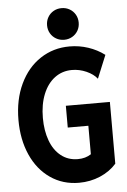

<svg xmlns="http://www.w3.org/2000/svg" viewBox="-62 -981 685 1033"><g transform="rotate(-5 281.0 -465.0)"><path d="M287.6 -411.1H525.4V-77.6Q490.2 -37.6 437 -14.9Q383.8 7.8 322.8 7.8Q235.4 7.8 168 -38.8Q100.6 -85.4 63.7 -168.2Q26.9 -251 26.9 -356.4Q26.9 -466.3 66.9 -550.8Q106.9 -635.3 177 -681.4Q247.1 -727.5 335 -727.5Q386.7 -727.5 435.3 -711.4Q483.9 -695.3 523.4 -665.5L472.2 -541Q452.6 -566.4 414.8 -583.3Q377 -600.1 336.4 -600.1Q284.2 -600.1 243.9 -570.1Q203.6 -540 181.2 -484.9Q158.7 -429.7 158.7 -356Q158.7 -287.6 178.5 -233.9Q198.2 -180.2 236.6 -149.9Q274.9 -119.6 327.6 -119.6Q369.1 -119.6 398.9 -139.6V-293.5H287.6ZM224.6 -851.1Q224.6 -875 235.8 -894.5Q247.1 -914.1 266.6 -925.3Q286.1 -936.5 310.1 -936.5Q334 -936.5 353.5 -925.3Q373 -914.1 384.3 -894.5Q395.5 -875 395.5 -851.1Q395.5 -827.1 384.3 -807.6Q373 -788.1 353.5 -776.9Q334 -765.6 310.1 -765.6Q286.1 -765.6 266.6 -776.9Q247.1 -788.1 235.8 -807.6Q224.6 -827.1 224.6 -851.1Z"/></g></svg>

Font: Reddit Mono
Style: Bold
Weight: 700
Designer: Stephen Hutchings
Foundry: Reddit
Version: Version 1.009